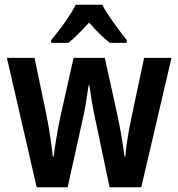

<svg xmlns="http://www.w3.org/2000/svg" viewBox="-20 -786 748 806"><path d="M409 -766H298C277 -724 230 -659 195 -618V-606H267C293 -626 322 -657 354 -691C384 -657 413 -628 441 -606H512V-618C477 -662 433 -721 409 -766ZM379 -290 440 0H573L700 -543H585L529 -279C518 -226 509 -168 506 -128H503C496 -183 485 -245 475 -293L420 -543H289L233 -294C221 -238 211 -174 205 -128H202C196 -182 186 -249 175 -303L125 -543H9L134 0H264L328 -289C338 -332 346 -388 352 -428H355C360 -391 369 -335 379 -290Z"/></svg>

Font: Noto Sans Lao UI Cond SemBd
Style: Regular
Weight: 600
Width: 3
Designer: Monotype Design Team
Foundry: Monotype Imaging Inc.
Version: Version 2.000